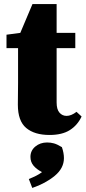

<svg xmlns="http://www.w3.org/2000/svg" viewBox="-20 -649 422 946"><path d="M224 16Q150 16 109 -18.5Q68 -53 68 -133Q68 -162 68.5 -186.5Q69 -211 69 -240V-412H12V-478L80 -487L140 -629H259V-487H351V-412H259V-144Q259 -110 273 -94Q287 -78 308 -78Q331 -78 357 -98L382 -75Q362 -32 324 -8Q286 16 224 16ZM295 130Q295 180 249.5 217.5Q204 255 139 277L122 233Q142 225 158 217Q174 209 187 199Q160 185 145 167Q130 149 130 124Q130 93 154 73Q178 53 212 53Q230 53 246 57.5Q262 62 285 76Q295 105 295 130Z"/></svg>

Font: Source Serif Pro Black
Style: Regular
Weight: 900
Designer: Frank Grießhammer
Foundry: Adobe Systems Incorporated
Version: Version 3.001;hotconv 1.0.111;makeotfexe 2.5.65597